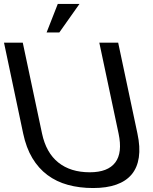

<svg xmlns="http://www.w3.org/2000/svg" viewBox="-24 -928 766 964"><path d="M666 -257.8Q680.7 -189.5 673.1 -137.9Q665.5 -86.4 637 -52.2Q608.4 -18.1 559.8 -1Q511.2 16.1 443.8 16.1Q375 16.1 317.1 0.2Q259.3 -15.6 214.4 -49.1Q169.4 -82.5 138.4 -134.3Q107.4 -186 92.3 -257.8L-3.9 -713.9H90.3L187 -257.8Q207.5 -161.1 268.8 -112.1Q330.1 -63 426.8 -63Q517.6 -63 554.7 -112.1Q591.8 -161.1 571.3 -257.8L474.6 -713.9H569.3ZM375 -908.2 273.9 -765.1H210L266.1 -908.2Z"/></svg>

Font: XB Khoramshahr
Style: Oblique
Weight: 400
Italic angle: 12°
Designer: Behnam
Foundry: Irmug
Version: Version 8.005 2009